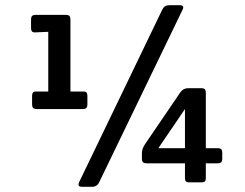

<svg xmlns="http://www.w3.org/2000/svg" viewBox="-20 -699 940 736"><path d="M118 -642H231Q242 -642 246 -638Q250 -634 250 -623V-348H296Q307 -349 311 -345Q315 -341 315 -330V-300Q315 -289 311 -285Q307 -281 296 -281H122Q111 -281 107 -285Q103 -289 103 -300V-330Q103 -341 107 -345Q111 -349 122 -348H165V-577L118 -575Q107 -574 103 -578Q99 -582 99 -593V-623Q99 -634 103 -638Q107 -642 118 -642ZM680 -662 360 0Q352 17 333 17H294Q281 17 281 9Q281 5 283 0L602 -662Q610 -679 629 -679H669Q688 -679 680 -662ZM754 0H704Q689 0 689 -15V-73H543Q532 -73 528 -77Q524 -81 524 -92V-111Q524 -128 535 -145L672 -346Q683 -361 702 -361H750Q761 -361 765 -357Q769 -353 769 -342V-131H813Q824 -131 828 -127Q832 -123 832 -112V-92Q832 -81 828 -77Q824 -73 813 -73H769V-15Q769 0 754 0ZM689 -281 587 -131H689Z"/></svg>

Font: Crete Round
Style: Regular
Weight: 400
Designer: Veronika Burian
Foundry: TypeTogether
Version: Version 1.001